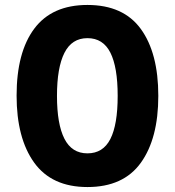

<svg xmlns="http://www.w3.org/2000/svg" viewBox="-20 -745 705 775"><path d="M619 -358Q619 -186 548.5 -88Q478 10 333 10Q189 10 118 -88.5Q47 -187 47 -359Q47 -534 118.5 -629.5Q190 -725 333 -725Q478 -725 548.5 -628Q619 -531 619 -358ZM210 -358Q210 -244 240 -185Q270 -126 333 -126Q396 -126 425.5 -184Q455 -242 455 -358Q455 -474 425.5 -532.5Q396 -591 333 -591Q270 -591 240 -531.5Q210 -472 210 -358Z"/></svg>

Font: Noto Sans Gujarati UI Condensed ExtraBold
Style: Regular
Weight: 800
Width: 3
Designer: Jelle Bosma - Monotype Design Team, Universal Thirst
Foundry: Monotype Imaging Inc.
Version: Version 2.106; ttfautohint (v1.8.4.7-5d5b)